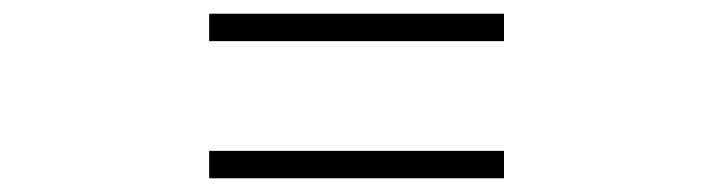

<svg xmlns="http://www.w3.org/2000/svg" viewBox="-20 -520 1040 280"><path d="M715 -460V-500H285V-460ZM715 -260V-300H285V-260Z"/></svg>

Font: Source Han Serif SC Medium
Style: Regular
Weight: 500
Designer: Ryoko NISHIZUKA 西塚涼子 (kana & ideographs); Frank Grießhammer (Latin, Greek & Cyrillic); Wenlong ZHANG 张文龙 (bopomofo); San
Foundry: Adobe
Version: Version 2.003;hotconv 1.1.1;makeotfexe 2.6.0